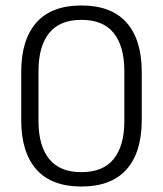

<svg xmlns="http://www.w3.org/2000/svg" viewBox="-20 -670 594 701"><path d="M277 11Q168 11 112.8 -51.5Q57.5 -114 57.5 -231V-407.5Q57.5 -525 112.8 -587.5Q168 -650 277 -650Q386.5 -650 442 -587.5Q497.5 -525 497.5 -407.5V-231Q497.5 -114 442 -51.5Q386.5 11 277 11ZM277 -41.5Q357 -41.5 395.5 -90Q434 -138.5 434 -228.5V-410Q434 -500.5 395.5 -549Q357 -597.5 277 -597.5Q198 -597.5 159.2 -549Q120.5 -500.5 120.5 -410V-228.5Q120.5 -138.5 159.2 -90Q198 -41.5 277 -41.5Z"/></svg>

Font: Anek Devanagari Medium Light
Style: Regular
Weight: 300
Version: Version 1.003